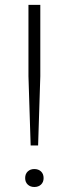

<svg xmlns="http://www.w3.org/2000/svg" viewBox="-20 -760 282 786"><path d="M105.5 -164.5 96.5 -448V-740H145V-448L136 -164.5ZM120.5 5.5Q104 5.5 93.5 -4.5Q83 -14.5 83 -31Q83 -48 93.5 -58Q104 -68 120.5 -68Q137.5 -68 148 -58Q158.5 -48 158.5 -31Q158.5 -14.5 148 -4.5Q137.5 5.5 120.5 5.5Z"/></svg>

Font: Encode Sans SemiExpanded ExtraLight
Style: Regular
Weight: 250
Width: 6
Designer: Multiple Designers
Foundry: Impallari Type
Version: Version 3.002